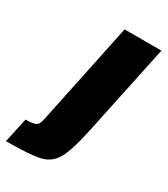

<svg xmlns="http://www.w3.org/2000/svg" viewBox="-286 -591 761 872"><g transform="rotate(30 94.0 -155.5)"><path d="M-7 20 104 -510H297L197 -36Q172 83 145.5 129Q119 175 68 187Q17 199 -109 199L-81 70Q-50 70 -35.5 65Q-21 60 -16 50.5Q-11 41 -7 20Z"/></g></svg>

Font: Saira Semi Condensed Black
Style: Italic
Weight: 900
Width: 4
Italic angle: -12°
Designer: Hector Gatti with collaboration of the Omnibus-Type team
Foundry: Omnibus-Type
Version: Version 1.001; ttfautohint (v1.8)